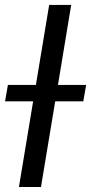

<svg xmlns="http://www.w3.org/2000/svg" viewBox="-33 -747 364 767"><path d="M311.1 -407.7H198.5L251.4 -727.3H163.4L110.4 -407.7H-1.4L-12.8 -342.3H99.4L42.6 0H130.7L187.5 -342.3H299.7Z"/></svg>

Font: TID UI
Style: Italic
Weight: 400
Italic angle: -9.39999°
Designer: The TID Project Authors
Foundry: Bakken & Bæck
Version: Version 1.001;hotconv 1.0.109;makeotfexe 2.5.65596